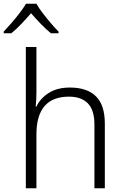

<svg xmlns="http://www.w3.org/2000/svg" viewBox="-51 -1013 667 1033"><path d="M145 -517Q145 -496 144 -477Q143 -458 141 -440H145Q166 -484 211.5 -513Q257 -542 325 -542Q417 -542 465 -495Q513 -448 513 -348V0H457V-344Q457 -420 422 -456.5Q387 -493 320 -493Q145 -493 145 -290V0H88V-760H145ZM145 -993Q157 -971 178 -943.5Q199 -916 222 -889Q245 -862 264 -843V-834H223Q196 -856 168 -885Q140 -914 116 -942Q92 -914 64.5 -885Q37 -856 10 -834H-31V-843Q-12 -863 11 -889.5Q34 -916 55 -943.5Q76 -971 89 -993Z"/></svg>

Font: Noto Sans Light
Style: Regular
Weight: 300
Designer: Monotype Design Team
Foundry: Monotype Imaging Inc.
Version: Version 2.007